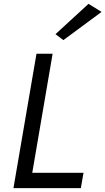

<svg xmlns="http://www.w3.org/2000/svg" viewBox="-20 -980 549 1000"><path d="M509 -918 310 -771 269 -802 441 -960ZM170 -700H254L148 -80H415L401 0H50Z"/></svg>

Font: Jost*
Style: Italic
Weight: 400
Italic angle: -10°
Version: Version 3.7